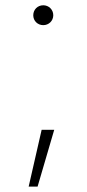

<svg xmlns="http://www.w3.org/2000/svg" viewBox="-20 -570 320 710"><path d="M140 -477C160.5 -477 177 -493 177 -513.5C177 -534.5 160.5 -550.5 140 -550.5C119 -550.5 103 -534.5 103 -513.5C103 -493 119 -477 140 -477ZM134 -90 86 120H119L180.5 -90Z"/></svg>

Font: Hauora ExtraLight
Style: Regular
Weight: 200
Designer: Mikhail Sharanda
Foundry: WCYS & Co.
Version: Version 1.010